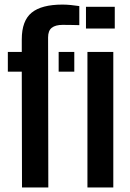

<svg xmlns="http://www.w3.org/2000/svg" viewBox="-20 -830 575 850"><path d="M14.7 -512.6V-600H76.4V-655.6Q76.4 -738.2 120.1 -773.9Q163.8 -809.7 256.8 -809.7Q273.3 -809.7 293.4 -807.8Q313.5 -805.9 331.1 -803.1V-718.7Q314.1 -719.1 295.5 -719.5Q276.9 -719.9 257.4 -719.9Q225.5 -719.9 209.2 -707Q192.9 -694.2 192.9 -664.4L193.9 0H77.4L76.4 -512.6ZM239.7 -512.6V-600H308.9V-512.6ZM360.6 -703.6V-800H488.1V-703.6ZM367.1 0V-600H481.6V0Z"/></svg>

Font: Big Shoulders Stencil Text Thin
Style: Regular
Weight: 100
Designer: Patric King
Foundry: XO Type Co
Version: Version 2.001